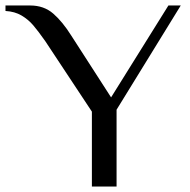

<svg xmlns="http://www.w3.org/2000/svg" viewBox="-45 -680 693 700"><path d="M120 -530Q94 -567 76 -588Q58 -609 33.5 -623.5Q9 -638 -25 -640V-660H65Q115 -660 149 -630.5Q183 -601 215 -550L360 -325L569 -660H614L380 -280V0H290V-273Z"/></svg>

Font: ZCOOL XiaoWei
Style: Regular
Weight: 400
Version: Version 1.000